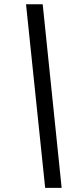

<svg xmlns="http://www.w3.org/2000/svg" viewBox="-20 -782 399 911"><path d="M194.3 109.4 103.5 -761.7H182.6L272.5 109.4Z"/></svg>

Font: Adwaita Sans
Style: Italic
Weight: 400
Italic angle: -9.39999°
Designer: Rasmus Andersson
Foundry: rsms
Version: Version 4.001;git-9221beed3